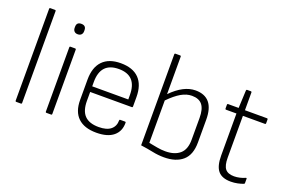

<svg xmlns="http://www.w3.org/2000/svg" viewBox="-90 -994 1970 1315"><g transform="rotate(20 894.5 -336.0)"><path d="M87 0Q81 0 81 -6V-677Q81 -683 87 -683H122Q128 -683 128 -677V-6Q128 0 122 0Z M307 0Q301 0 301 -6V-476Q301 -482 307 -482H342Q348 -482 348 -476V-6Q348 0 342 0ZM324 -579Q308 -579 299 -588.5Q290 -598 290 -613V-621Q290 -655 324 -655Q359 -655 359 -621V-613Q359 -598 350 -588.5Q341 -579 324 -579Z M674 11Q586 11 540 -33Q494 -77 494 -162V-310Q494 -400 539.5 -447Q585 -494 671 -494Q759 -494 804.5 -447.5Q850 -401 850 -312V-243Q850 -237 844 -237H540V-172Q540 -100 573.5 -65.5Q607 -31 676 -31Q734 -31 763.5 -55Q793 -79 793 -122Q793 -128 799 -128H835Q839 -128 840 -123Q841 -60 798.5 -24.5Q756 11 674 11ZM540 -278H803V-310Q803 -452 672 -452Q540 -452 540 -310Z M1167 11Q1125 11 1084.5 2.5Q1044 -6 993 -13V-677Q993 -683 999 -683H1034Q1040 -683 1040 -677V-403Q1129 -494 1216 -494Q1352 -494 1352 -330V-165Q1352 -74 1303 -31.5Q1254 11 1167 11ZM1040 -48Q1072 -42 1102 -36.5Q1132 -31 1162 -31Q1229 -31 1267 -63.5Q1305 -96 1305 -167V-326Q1305 -390 1281 -420.5Q1257 -451 1205 -451Q1166 -451 1126.5 -428Q1087 -405 1040 -357Z M1654 11Q1590 11 1561 -23.5Q1532 -58 1532 -135V-441H1456Q1450 -441 1450 -447V-476Q1450 -482 1456 -482H1533L1539 -612Q1540 -618 1545 -618H1573Q1579 -618 1579 -612V-482H1740Q1746 -482 1746 -476V-447Q1746 -441 1740 -441H1579V-136Q1579 -79 1598.5 -55Q1618 -31 1663 -31Q1683 -31 1704.5 -36Q1726 -41 1743 -49Q1750 -51 1750 -44V-13Q1750 -8 1745 -6Q1727 1 1703 6Q1679 11 1654 11Z"/></g></svg>

Font: Sofia Sans Semi Condensed Light
Style: Regular
Weight: 300
Designer: Botio Nikoltchev, Ani Petrova
Foundry: lettersoup
Version: Version 4.100; ttfautohint (v1.8.4.7-5d5b)